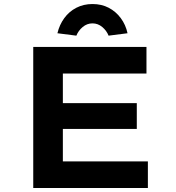

<svg xmlns="http://www.w3.org/2000/svg" viewBox="-20 -933 873 953"><path d="M145 0V-700H707V-568H292V-132H714V0ZM221 -293V-421H659V-293ZM359 -756 265 -768Q275 -810 299 -843Q323 -876 359 -894.5Q395 -913 439 -913Q484 -913 519.5 -894.5Q555 -876 579.5 -843Q604 -810 613 -768L519 -756Q509 -781 487.5 -799Q466 -817 439 -817Q412 -817 390.5 -799Q369 -781 359 -756Z"/></svg>

Font: Lexend Mega SemiBold
Style: Regular
Weight: 600
Designer: Bonnie Shaver-Troup, Thomas Jockin
Foundry: Lexend
Version: Version 1.007